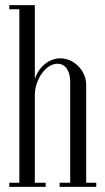

<svg xmlns="http://www.w3.org/2000/svg" viewBox="-20 -724 405 744"><path d="M16 0H157V-16H115V-356C115 -414 156 -477 203 -477C238 -477 252 -441 252 -409V-16H211V0H353V-16H314V-395C314 -452 265 -498 214 -498C172 -498 131 -467 115 -418V-704H16V-688H55V-16H16Z"/></svg>

Font: Emberly
Style: Regular
Weight: 400
Designer: Rajesh Rajput
Foundry: Rajesh Rajput
Version: Version 1.000